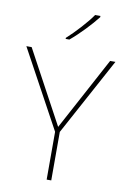

<svg xmlns="http://www.w3.org/2000/svg" viewBox="-102 -1012 709 1072"><g transform="rotate(10 252.5 -476.0)"><path d="M378 -945V-952H348C319 -909 254 -838 209 -798V-792H230C283 -836 343 -900 378 -945ZM253 -301 30 -714H0L241 -271V0H267V-275L505 -714H475Z"/></g></svg>

Font: Noto Sans Lao Thin
Style: Regular
Weight: 100
Designer: Monotype Design Team
Foundry: Monotype Imaging Inc.
Version: Version 2.003